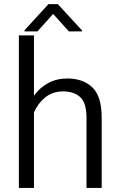

<svg xmlns="http://www.w3.org/2000/svg" viewBox="-20 -924 590 944"><path d="M147 -750V-453.1Q174.8 -492.7 216.6 -515.4Q258.3 -538.1 310.5 -538.1Q389.2 -538.1 434.6 -493.9Q480 -449.7 480 -345.2V0H405.3V-345.7Q405.3 -417.5 374.8 -446Q344.2 -474.6 290 -474.6Q237.8 -474.6 201.4 -444.3Q165 -414.1 147 -371.1V0H72.8V-750ZM264.2 -903.8 383.3 -774.4V-769.5H318.8L241.2 -855.5L164.1 -769.5H100.6V-775.4L218.3 -903.8Z"/></svg>

Font: Vazirmatn UI Light
Style: Regular
Weight: 300
Designer: Saber Rastikerdar
Foundry: Saber Rastikerdar
Version: Version 33.003